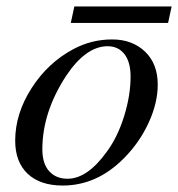

<svg xmlns="http://www.w3.org/2000/svg" viewBox="-20 -563 551 594"><path d="M511 -543 500 -492H199L210 -543ZM468 -301Q468 -244 439.5 -182.5Q411 -121 362 -72Q279 11 174 11Q104 11 65.5 -25.5Q27 -62 27 -128Q27 -211 77.5 -290Q128 -369 207 -411Q263 -441 327 -441Q389 -441 428.5 -403.5Q468 -366 468 -301ZM384 -326Q384 -371 365 -395.5Q346 -420 313 -420Q246 -420 185 -329Q111 -216 111 -101Q111 -57 132 -33.5Q153 -10 189 -10Q250 -10 310 -93Q344 -139 364 -203.5Q384 -268 384 -326Z"/></svg>

Font: STIX
Style: Italic
Weight: 400
Italic angle: -16.33°
Designer: MicroPress Inc., with final additions and corrections provided by Coen Hoffman, Elsevier (retired)
Version: Version 1.1.1